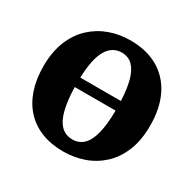

<svg xmlns="http://www.w3.org/2000/svg" viewBox="-132 -707 864 857"><g transform="rotate(30 300.0 -279.0)"><path d="M293 11Q230.5 11 181.2 -8.5Q132 -28 97.8 -65Q63.5 -102 45.5 -155.2Q27.5 -208.5 27.5 -275Q27.5 -349.5 50 -404.8Q72.5 -460 111.8 -496.5Q151 -533 201.2 -551Q251.5 -569 306.5 -569Q390.5 -569 450 -534.8Q509.5 -500.5 541.2 -436.5Q573 -372.5 573 -283Q573 -207 550.2 -151.5Q527.5 -96 488.2 -60Q449 -24 398.8 -6.5Q348.5 11 293 11ZM302.5 -56Q336 -56 358.8 -78Q381.5 -100 393.2 -146Q405 -192 405.5 -264H195Q196.5 -197 208 -150.2Q219.5 -103.5 242.8 -79.8Q266 -56 302.5 -56ZM195.5 -313H404.5Q402 -374.5 390.5 -416.5Q379 -458.5 357 -480.5Q335 -502.5 300.5 -502.5Q252.5 -502.5 225.5 -456.8Q198.5 -411 195.5 -313Z"/></g></svg>

Font: Merriweather 20pt ExtraBold
Style: Regular
Weight: 800
Version: Version 2.100